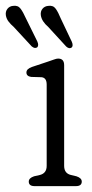

<svg xmlns="http://www.w3.org/2000/svg" viewBox="-72 -634 312 654"><path d="M146.5 -412V-69Q146.5 -43.5 169.5 -38L188.5 -33.5Q206.5 -27.5 206.5 -15.5Q206.5 0 186.5 0H46Q26 0 26 -15.5Q26 -27.5 44 -33.5L64 -38Q87 -44 87 -69V-346Q87 -369.5 69 -371L34 -372Q18 -374.5 18 -387Q18 -399.5 37 -406L92.5 -424.5Q103 -428 111.8 -431.2Q120.5 -434.5 126 -434.5Q146.5 -434.5 146.5 -412ZM16 -572 55 -493Q61 -479.5 55 -473Q47 -467 36 -476L-25 -542Q-36 -551.5 -43 -560.8Q-50 -570 -52 -581.5Q-54 -594.5 -46.8 -603.8Q-39.5 -613 -27.5 -614Q-11 -616.5 -2 -604.5Q7 -592.5 16 -572ZM135 -571 172.5 -492Q178.5 -478 172 -472Q163.5 -466.5 153.5 -475.5L92.5 -542Q81.5 -551.5 75 -561.5Q68.5 -571.5 67 -582.5Q65.5 -595.5 72.8 -604.2Q80 -613 92.5 -614Q109 -616.5 117.8 -604.2Q126.5 -592 135 -571Z"/></svg>

Font: Fraunces 144pt S100 Light
Style: Regular
Weight: 300
Version: Version 1.000; ttfautohint (v1.8.3)